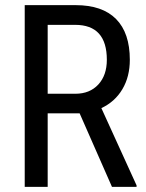

<svg xmlns="http://www.w3.org/2000/svg" viewBox="-20 -731 571 751"><path d="M291.5 -287.6H166.5V0H76.7V-710.9H275.9Q380.4 -710.9 434.1 -656.5Q487.8 -602.1 487.8 -497.1Q487.8 -431.2 458.7 -382.1Q429.7 -333 376.5 -308.1L514.2 -5.9V0H418ZM166.5 -364.3H274.9Q331.1 -364.3 364.5 -400.4Q397.9 -436.5 397.9 -497.1Q397.9 -633.8 273.9 -633.8H166.5Z"/></svg>

Font: TypoPRO Roboto
Style: Regular
Weight: 400
Designer: Google
Version: Version 2.136; 2016